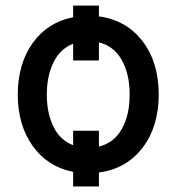

<svg xmlns="http://www.w3.org/2000/svg" viewBox="-20 -609 665 687"><path d="M334 -588.9V-550.3Q432.1 -537.1 490 -461.7Q547.9 -386.2 547.9 -270.5Q547.9 -155.8 490 -80.3Q432.1 -4.9 334 8.3V58.1H241.7V5.9Q150.4 -12.2 97.2 -86.4Q43.9 -160.6 43.5 -270.5Q43.9 -381.3 97.2 -455.3Q150.4 -529.3 241.7 -547.4V-588.9ZM334 -141.1V-84.5Q388.7 -98.1 416.5 -148.7Q444.3 -199.2 443.8 -270.5Q444.3 -341.8 416.5 -392.8Q388.7 -443.8 334 -457.5V-392.6H241.7V-452.6Q194.8 -434.1 171.1 -385.3Q147.5 -336.4 147.5 -270.5Q147.5 -204.6 171.1 -156Q194.8 -107.4 241.7 -89.4V-141.1Z"/></svg>

Font: Interop Med
Style: Regular
Weight: 500
Designer: Rasmus Andersson, Google, Jang Haemin
Foundry: jhaemin
Version: Version 1.007